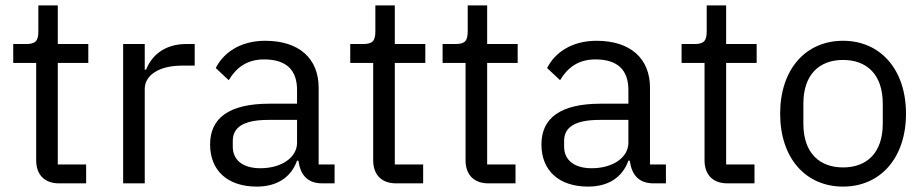

<svg xmlns="http://www.w3.org/2000/svg" viewBox="-20 -679 3422 711"><path d="M299 0V-70H194V-446H307V-516H194V-659H122V-563C122 -528 112 -516 77 -516H29V-446H114V-85C114 -34 143 0 199 0Z M516 0V-350C516 -399 567 -436 654 -436H701V-516H670C586 -516 540 -470 521 -421H516V-516H436V0Z M1219 0V-70H1160V-354C1160 -463 1087 -528 962 -528C869 -528 807 -483 779 -427L827 -382C855 -429 895 -459 958 -459C1041 -459 1080 -419 1080 -346V-295H978C827 -295 758 -241 758 -144C758 -48 822 12 931 12C1003 12 1057 -20 1080 -84H1085C1092 -36 1114 0 1174 0ZM944 -56C881 -56 842 -85 842 -136V-157C842 -208 882 -235 974 -235H1080V-150C1080 -97 1024 -56 944 -56Z M1547 0V-70H1442V-446H1555V-516H1442V-659H1370V-563C1370 -528 1360 -516 1325 -516H1277V-446H1362V-85C1362 -34 1391 0 1447 0Z M1889 0V-70H1784V-446H1897V-516H1784V-659H1712V-563C1712 -528 1702 -516 1667 -516H1619V-446H1704V-85C1704 -34 1733 0 1789 0Z M2446 0V-70H2387V-354C2387 -463 2314 -528 2189 -528C2096 -528 2034 -483 2006 -427L2054 -382C2082 -429 2122 -459 2185 -459C2268 -459 2307 -419 2307 -346V-295H2205C2054 -295 1985 -241 1985 -144C1985 -48 2049 12 2158 12C2230 12 2284 -20 2307 -84H2312C2319 -36 2341 0 2401 0ZM2171 -56C2108 -56 2069 -85 2069 -136V-157C2069 -208 2109 -235 2201 -235H2307V-150C2307 -97 2251 -56 2171 -56Z M2774 0V-70H2669V-446H2782V-516H2669V-659H2597V-563C2597 -528 2587 -516 2552 -516H2504V-446H2589V-85C2589 -34 2618 0 2674 0Z M3102 12C3240 12 3335 -94 3335 -258C3335 -422 3240 -528 3102 -528C2963 -528 2869 -422 2869 -258C2869 -94 2963 12 3102 12ZM3102 -59C3015 -59 2955 -112 2955 -221V-295C2955 -404 3015 -457 3102 -457C3189 -457 3249 -404 3249 -295V-221C3249 -112 3189 -59 3102 -59Z"/></svg>

Font: IBMKR
Style: Regular
Weight: 400
Designer: Mike Abbink; Paul van der Laan; Pieter van Rosmalen; Wujin Sim; Chorong Kim; Dohee Lee;
Foundry: Sandoll Inc.
Version: Version 1.002